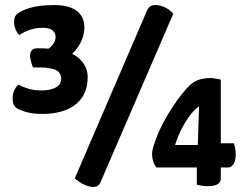

<svg xmlns="http://www.w3.org/2000/svg" viewBox="-20 -730 975 760"><path d="M151 -279Q110 -279 84 -286.5Q58 -294 46 -302Q30 -313 30 -340Q30 -374 53 -395Q67 -387 90.5 -379.5Q114 -372 144 -372Q179 -372 200.5 -383.5Q222 -395 222 -419Q222 -436 210 -447Q198 -458 173 -460Q162 -463 144.5 -463Q127 -463 111 -463Q108 -467 103.5 -484Q99 -501 99 -509Q99 -522 105.5 -530.5Q112 -539 130 -539Q161 -539 189.5 -536Q218 -533 238 -526Q280 -516 303.5 -488Q327 -460 327 -426Q327 -374 303 -341.5Q279 -309 239 -294Q199 -279 151 -279ZM252 -505 158 -527Q181 -542 190.5 -555.5Q200 -569 200 -584Q200 -594 195 -602Q190 -610 179 -615Q168 -620 148 -620Q122 -620 98.5 -612Q75 -604 56 -591Q38 -611 36 -636.5Q34 -662 47 -674Q64 -689 101.5 -699.5Q139 -710 194 -710Q236 -710 262.5 -699Q289 -688 301.5 -668Q314 -648 314 -621Q314 -591 299 -561Q284 -531 252 -505ZM348 10Q334 10 313.5 1Q293 -8 276 -24L561 -686Q564 -695 571.5 -702.5Q579 -710 596 -710Q612 -710 630.5 -702Q649 -694 666 -676L378 -9Q377 -3 369.5 3.5Q362 10 348 10ZM801 7Q782 7 759 1V-67H600Q591 -77 586.5 -90.5Q582 -104 582 -119Q582 -135 588 -153Q597 -183 611.5 -214.5Q626 -246 645 -277.5Q664 -309 683.5 -336Q703 -363 720 -381Q743 -407 766 -414Q789 -421 812 -421Q822 -421 834 -419Q846 -417 854 -415V-163H905Q909 -154 911 -142.5Q913 -131 913 -117Q913 -93 904 -80Q895 -67 882 -67H854V-23Q854 7 801 7ZM673 -156H763L768 -309Q753 -299 738.5 -281.5Q724 -264 711 -242Q698 -220 688.5 -198Q679 -176 673 -156Z"/></svg>

Font: Yanone Kaffeesatz ExtraLight SemiBold
Style: Regular
Weight: 600
Version: Version 2.003